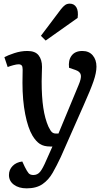

<svg xmlns="http://www.w3.org/2000/svg" viewBox="-20 -802 588 1051"><path d="M313 57Q291 104 268.5 143.5Q246 183 212.5 206Q179 229 126 229Q83 229 56 209Q29 189 29 156Q29 127 49 106.5Q69 86 102 82L116 112Q128 136 136.5 146Q145 156 163 156Q185 156 199.5 138.5Q214 121 234 74L267 0H255Q220 0 198.5 -14Q177 -28 158 -59Q133 -101 118 -177Q103 -253 103 -349Q103 -365 103.5 -385.5Q104 -406 104 -422Q104 -438 98.5 -444Q93 -450 81 -450Q71 -450 52.5 -445Q34 -440 22 -435L4 -489Q22 -499 58 -511Q94 -523 130 -523Q173 -523 191.5 -499Q210 -475 210 -436Q210 -418 209 -399.5Q208 -381 208 -356Q208 -272 217 -212Q226 -152 245 -109Q256 -86 264.5 -78.5Q273 -71 286 -71H300L410 -336Q426 -373 422.5 -391.5Q419 -410 393 -419L358 -431Q353 -472 372 -497.5Q391 -523 431 -523Q467 -523 487.5 -499Q508 -475 508 -437Q508 -404 492 -357.5Q476 -311 438 -226ZM314 -752Q326 -767 336.5 -774.5Q347 -782 362 -782Q386 -782 398 -762Q410 -742 405 -704L230 -580L204 -606Z"/></svg>

Font: Literata 12pt Medium
Style: Italic
Weight: 500
Italic angle: -2°
Designer: Latin by Veronika Burian and Jose Scaglione. Greek by Irene Vlachou. Cyrillic by Vera Evstafieva
Foundry: TypeTogether
Version: Version 3.002